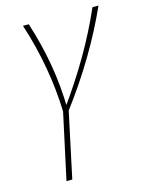

<svg xmlns="http://www.w3.org/2000/svg" viewBox="-108 -474 630 830"><g transform="rotate(-15 207.5 -59.5)"><path d="M149 0Q146 -102 128 -204.5Q110 -307 77 -408H103Q135 -309 152 -209.5Q169 -110 170 -10H156Q229 -110 287 -209.5Q345 -309 388 -408H415Q370 -307 309 -204.5Q248 -102 171 0ZM85 289 151 -16H176L111 289Z"/></g></svg>

Font: Ysabeau Office Thin
Style: Italic
Weight: 250
Italic angle: -12°
Designer: Christian Thalmann (Catharsis Fonts)
Version: Version 2.001;gftools[0.9.30]; featfreeze: tnum,lnum,ss02